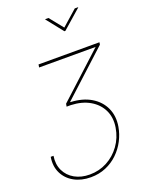

<svg xmlns="http://www.w3.org/2000/svg" viewBox="-219 -1140 1125 1461"><g transform="rotate(-20 344.0 -409.0)"><path d="M19.5 -35.2H42Q31.7 31.2 56.4 83Q81.1 134.8 132.8 164.1Q184.6 193.4 253.9 193.4Q330.1 193.4 394.5 159.2Q459 125 502.9 64.2Q546.9 3.4 559.6 -75.2Q572.3 -152.8 543 -214.1Q513.7 -275.4 450.4 -312.3Q387.2 -349.1 297.9 -352.5H263.7L267.6 -375L641.6 -717.8L638.7 -704.1H168.9L172.9 -727.5H666L663.1 -709L301.8 -377.9V-375Q399.4 -371.1 467 -330.8Q534.7 -290.5 565.2 -224.1Q595.7 -157.7 582 -75.2Q572.3 -18.1 545.2 34.2Q518.1 86.4 475.6 127.4Q433.1 168.5 377.4 192.1Q321.8 215.8 254.9 215.8Q178.2 215.8 120.6 183.8Q63 151.9 35.2 95.2Q7.3 38.6 19.5 -35.2ZM364.7 -1033.7 453.1 -923.8 577.6 -1033.7H605L604.5 -1031.2L452.1 -897.5H444.3L337.9 -1031.2L338.4 -1033.7Z"/></g></svg>

Font: Inter 16pt Thin
Style: Italic
Weight: 250
Italic angle: -9.3988°
Version: Version 4.001;git-66647c0bb